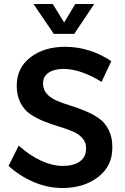

<svg xmlns="http://www.w3.org/2000/svg" viewBox="-20 -940 627 964"><path d="M148 -920H245L302 -827L358 -920H453L353 -770H250ZM490 -529Q384 -594 299 -594Q252 -594 224 -575Q196 -556 196 -521Q196 -490 215.5 -468.5Q235 -447 266 -434Q297 -421 334.5 -409.5Q372 -398 409 -382.5Q446 -367 476.5 -346Q507 -325 526 -287Q545 -249 544 -198Q544 -106 472.5 -51Q401 4 293 4Q220 4 149.5 -26Q79 -56 23 -107L74 -209Q128 -160 185.5 -133.5Q243 -107 295 -107Q350 -107 381 -129.5Q412 -152 412 -192Q414 -223 395 -245Q376 -267 345.5 -280Q315 -293 278 -304Q241 -315 203 -330Q165 -345 134 -365.5Q103 -386 83.5 -422.5Q64 -459 64 -510Q64 -599 132.5 -652Q201 -705 307 -705Q430 -705 539 -633Z"/></svg>

Font: Steamflix Grotesk
Style: Regular
Weight: 400
Designer: Julieta Ulanovsky
Foundry: Julieta Ulanovsky
Version: Version 4.000;PS 004.000;hotconv 1.0.88;makeotf.lib2.5.64775